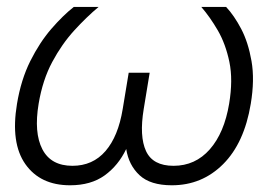

<svg xmlns="http://www.w3.org/2000/svg" viewBox="-20 -536 793 563"><path d="M185.5 7.3Q98.1 7.3 54.4 -54.7Q10.7 -116.7 29.8 -231.4Q41.5 -302.2 68.8 -356.9Q96.2 -411.6 130.4 -451.2Q164.6 -490.7 196.3 -515.6H269Q233.9 -486.3 197.8 -446.8Q161.6 -407.2 133.3 -354.5Q105 -301.8 93.3 -231.9Q79.1 -147 104.2 -98.4Q129.4 -49.8 192.4 -49.8Q252 -49.8 289.3 -93Q326.7 -136.2 339.8 -216.3L357.4 -322.8H418.9L401.4 -216.3Q388.2 -136.2 408.2 -93Q428.2 -49.8 488.8 -49.8Q552.7 -49.8 595.2 -98.1Q637.7 -146.5 651.9 -231.9Q663.6 -301.8 652.6 -354.5Q641.6 -407.2 618.7 -446.8Q595.7 -486.3 570.3 -515.6H643.1Q666.5 -490.7 687.3 -451.2Q708 -411.6 717.5 -356.9Q727.1 -302.2 715.3 -231.4Q696.3 -116.7 634.3 -54.7Q572.3 7.3 483.9 7.3Q420.9 7.3 389.2 -22.2Q357.4 -51.8 350.1 -99.1Q327.1 -50.8 286.9 -21.7Q246.6 7.3 185.5 7.3Z"/></svg>

Font: Inter Display Light
Style: Italic
Weight: 300
Italic angle: -9.39999°
Designer: Rasmus Andersson
Foundry: rsms
Version: Version 4.000;git-a52131595